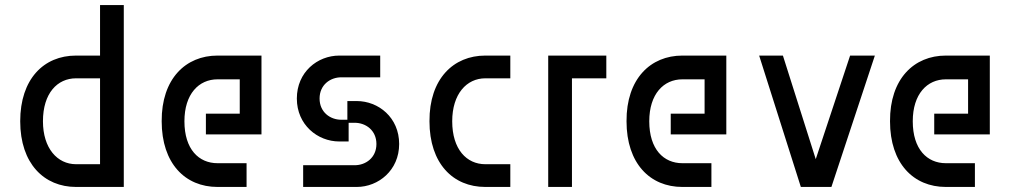

<svg xmlns="http://www.w3.org/2000/svg" viewBox="-20 -740 4018 760"><path d="M281 -430H376V-90H281C207 -90 150 -153 150 -260C150 -371 207 -430 281 -430ZM60 -260C60 -92 155 0 281 0H470V-720H376V-520H281C153 -520 60 -427 60 -260Z M620 -260C620 -93 713 0 841 0H956V-94H841C767 -94 710 -149 710 -260C710 -368 767 -426 841 -426H929V-290H795V-208H1015V-520H841C715 -520 619 -428 620 -260Z M1245 -350C1245 -404 1287 -434 1331 -434H1485V-520H1323C1237 -520 1155 -455 1155 -350C1155 -246 1237 -180 1323 -180H1360V-254H1384C1428 -254 1470 -224 1470 -170C1470 -116 1428 -86 1384 -86H1180V0H1392C1478 0 1560 -66 1560 -170C1560 -275 1478 -340 1392 -340H1355V-266H1331C1287 -266 1245 -296 1245 -350Z M2000 -90H1901C1827 -90 1770 -149 1770 -260C1770 -368 1827 -430 1901 -430H2000V-520H1901C1775 -520 1679 -428 1680 -260C1680 -93 1773 0 1901 0H2000Z M2380 -430V-520H2150V0H2244V-430Z M2460 -260C2460 -93 2553 0 2681 0H2796V-94H2681C2607 -94 2550 -149 2550 -260C2550 -368 2607 -426 2681 -426H2769V-290H2635V-208H2855V-520H2681C2555 -520 2459 -428 2460 -260Z M3345 -520 3209 -110 3079 -520H2985L3150 0H3271L3443 -520Z M3503 -260C3503 -93 3596 0 3724 0H3839V-94H3724C3650 -94 3593 -149 3593 -260C3593 -368 3650 -426 3724 -426H3812V-290H3678V-208H3898V-520H3724C3598 -520 3502 -428 3503 -260Z"/></svg>

Font: Grotesk 02 Mince
Style: Bold
Weight: 400
Designer: Frank Adebiaye, contributions by Jérémy Landes, Ariel Martín Pérez
Foundry: Velvetyne Type Foundry
Version: Version 3.000;Glyphs 3.1.2 (3150)